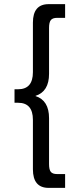

<svg xmlns="http://www.w3.org/2000/svg" viewBox="-20 -807 383 923"><path d="M213.9 96.2Q138.2 96.2 138.2 6.8V-231Q138.2 -313 66.9 -313H49.8V-377.9H66.9Q138.2 -377.9 138.2 -460V-698.2Q138.2 -787.1 213.9 -787.1H293V-721.2H254.9Q232.9 -721.2 224.4 -710.4Q215.8 -699.7 215.8 -672.9V-452.1Q215.8 -367.2 150.9 -346.2V-345.2Q215.8 -324.2 215.8 -238.8V-18.1Q215.8 8.8 224.4 19.3Q232.9 29.8 254.9 29.8H293V96.2Z"/></svg>

Font: Prompt Light
Style: Regular
Weight: 300
Designer: Katatrad Team
Foundry: CadsonDemak
Version: Version 1.000;PS 001.000;hotconv 1.0.88;makeotf.lib2.5.64775